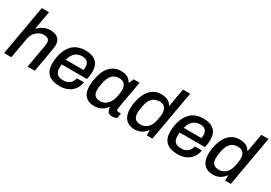

<svg xmlns="http://www.w3.org/2000/svg" viewBox="18 -1557 3387 2403"><g transform="rotate(30 1712.0 -355.5)"><path d="M21 0 147.9 -723.1H252L206.1 -462.9H212.9Q246.1 -498 289.8 -518.1Q333.5 -538.1 381.8 -538.1Q449.7 -538.1 490.2 -506.1Q530.8 -474.1 530.8 -405.8Q530.8 -376.5 522.9 -335L463.9 0H359.9L418 -329.1Q422.9 -357.4 422.9 -376Q422.9 -446.8 342.8 -446.8Q282.7 -446.8 235.8 -404.5Q189 -362.3 175.8 -287.1L125 0Z M829.6 12.2Q606.9 12.2 606.9 -187Q606.9 -241.2 617.7 -294.9Q628.9 -348.6 649.4 -391.4Q669.9 -434.1 702.1 -467.8Q734.4 -501.5 781.7 -519.8Q829.1 -538.1 888.7 -538.1Q991.7 -538.1 1043.7 -489.7Q1095.7 -441.4 1095.7 -347.2Q1095.7 -295.9 1080.6 -236.8H716.8Q712.9 -212.9 712.9 -188Q712.9 -128.4 741 -100.8Q769 -73.2 829.6 -73.2Q942.4 -73.2 967.8 -182.1H1069.8Q1052.2 -86.4 988 -37.1Q923.8 12.2 829.6 12.2ZM731 -313H986.8Q990.7 -333 990.7 -355Q990.7 -454.1 889.6 -454.1Q767.6 -454.1 731 -313Z M1321.3 12.2Q1241.7 12.2 1196 -36.9Q1150.4 -85.9 1150.4 -180.2Q1150.4 -216.3 1159.7 -269Q1182.1 -405.8 1245.4 -471.9Q1308.6 -538.1 1404.3 -538.1Q1513.7 -538.1 1553.2 -460H1560.5L1589.4 -525.9H1675.3L1652.3 -398.9Q1600.6 -117.2 1600.6 -101.1Q1600.6 -75.2 1629.4 -75.2H1665.5L1653.3 -3.9Q1622.1 12.2 1584.5 12.2Q1528.3 12.2 1513.7 -33.2Q1504.9 -52.7 1506.3 -75.2H1499.5Q1435.5 12.2 1321.3 12.2ZM1364.3 -78.1Q1420.4 -78.1 1464.1 -122.6Q1507.8 -167 1523.4 -255.9Q1531.2 -305.2 1531.2 -334Q1531.2 -448.2 1427.2 -448.2Q1361.3 -448.2 1323.5 -406.5Q1285.6 -364.7 1268.6 -271Q1258.3 -215.8 1258.3 -186Q1258.3 -130.4 1283.9 -104.2Q1309.6 -78.1 1364.3 -78.1Z M1909.2 12.2Q1826.2 12.2 1779.8 -38.6Q1733.4 -89.4 1733.4 -180.2Q1733.4 -233.9 1741.2 -272.9Q1764.6 -405.3 1828.4 -471.7Q1892.1 -538.1 1982.4 -538.1Q2099.1 -538.1 2136.2 -461.9H2142.1L2188 -723.1H2292L2164.1 0H2081.1L2083 -71.8H2076.2Q2013.2 12.2 1909.2 12.2ZM1944.3 -78.1Q2075.7 -78.1 2105 -253.9Q2114.3 -305.7 2114.3 -332Q2114.3 -448.2 2011.2 -448.2Q1942.9 -448.2 1904.3 -407Q1865.7 -365.7 1850.1 -276.9Q1840.3 -220.7 1840.3 -187Q1840.3 -130.9 1866.2 -104.5Q1892.1 -78.1 1944.3 -78.1Z M2534.7 12.2Q2312 12.2 2312 -187Q2312 -241.2 2322.8 -294.9Q2334 -348.6 2354.5 -391.4Q2375 -434.1 2407.2 -467.8Q2439.5 -501.5 2486.8 -519.8Q2534.2 -538.1 2593.8 -538.1Q2696.8 -538.1 2748.8 -489.7Q2800.8 -441.4 2800.8 -347.2Q2800.8 -295.9 2785.6 -236.8H2421.9Q2418 -212.9 2418 -188Q2418 -128.4 2446 -100.8Q2474.1 -73.2 2534.7 -73.2Q2647.5 -73.2 2672.9 -182.1H2774.9Q2757.3 -86.4 2693.1 -37.1Q2628.9 12.2 2534.7 12.2ZM2436 -313H2691.9Q2695.8 -333 2695.8 -355Q2695.8 -454.1 2594.7 -454.1Q2472.7 -454.1 2436 -313Z M3041.5 12.2Q2958.5 12.2 2912.1 -38.6Q2865.7 -89.4 2865.7 -180.2Q2865.7 -233.9 2873.5 -272.9Q2897 -405.3 2960.7 -471.7Q3024.4 -538.1 3114.7 -538.1Q3231.4 -538.1 3268.6 -461.9H3274.4L3320.3 -723.1H3424.3L3296.4 0H3213.4L3215.3 -71.8H3208.5Q3145.5 12.2 3041.5 12.2ZM3076.7 -78.1Q3208 -78.1 3237.3 -253.9Q3246.6 -305.7 3246.6 -332Q3246.6 -448.2 3143.6 -448.2Q3075.2 -448.2 3036.6 -407Q2998 -365.7 2982.4 -276.9Q2972.7 -220.7 2972.7 -187Q2972.7 -130.9 2998.5 -104.5Q3024.4 -78.1 3076.7 -78.1Z"/></g></svg>

Font: Archivo Medium
Style: Italic
Weight: 500
Italic angle: -10°
Designer: Hector Gatti
Foundry: Omnibus-Type
Version: Version 2.001